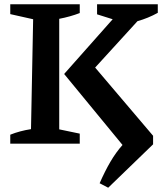

<svg xmlns="http://www.w3.org/2000/svg" viewBox="-20 -672 770 898"><path d="M28 0V-42Q73 -60 125 -68L135 -582L28 -606V-652H353V-611Q309 -594 257 -584V-67L353 -47V0ZM486 206 446 185Q471 128 496.5 84.5Q522 41 553 6L280 -326L507 -582L434 -605V-652H718V-612Q673 -587 623 -573L425 -356L696 -37V3Z"/></svg>

Font: Piazzolla SemiBold
Style: Regular
Weight: 600
Designer: Juan Pablo del Peral
Foundry: Huerta Tipografica
Version: Version 1.330